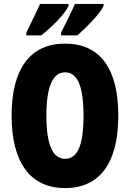

<svg xmlns="http://www.w3.org/2000/svg" viewBox="-20 -947 661 977"><path d="M507 -917V-927H361C351 -902 327 -853 291 -781V-767H374C420 -808 491 -879 507 -917ZM329 -917V-927H184C173 -903 150 -854 114 -781V-767H190C247 -812 311 -877 329 -917ZM582 -358C582 -599 489 -725 311 -725C134 -725 39 -597 39 -359C39 -119 135 10 311 10C488 10 582 -118 582 -358ZM216 -358C216 -505 248 -579 311 -579C374 -579 405 -509 405 -358C405 -208 375 -139 311 -139C248 -139 216 -212 216 -358Z"/></svg>

Font: Noto Sans Telugu ExtraCondensed Black
Style: Regular
Weight: 900
Width: 2
Designer: Jelle Bosma - Monotype Design Team
Foundry: Monotype Imaging Inc.
Version: Version 2.005